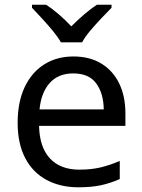

<svg xmlns="http://www.w3.org/2000/svg" viewBox="-20 -786 604 816"><path d="M292 -546Q361 -546 410.5 -516Q460 -486 486.5 -431.5Q513 -377 513 -304V-251H146Q148 -160 192.5 -112.5Q237 -65 317 -65Q368 -65 407.5 -74.5Q447 -84 489 -102V-25Q448 -7 408 1.5Q368 10 313 10Q237 10 178.5 -21Q120 -52 87.5 -113.5Q55 -175 55 -264Q55 -352 84.5 -415Q114 -478 167.5 -512Q221 -546 292 -546ZM291 -474Q228 -474 191.5 -433.5Q155 -393 148 -321H421Q420 -389 389 -431.5Q358 -474 291 -474ZM239 -606Q226 -629 204 -655.5Q182 -682 158 -708Q134 -734 116 -753V-766H176Q202 -749 230 -725Q258 -701 283 -674Q310 -701 338 -725Q366 -749 392 -766H454V-753Q435 -734 410.5 -708Q386 -682 363.5 -655.5Q341 -629 329 -606Z"/></svg>

Font: Noto Sans Lisu
Style: Regular
Weight: 400
Designer: Monotype Design Team. David Williams.
Foundry: Monotype Imaging Inc.
Version: Version 2.102